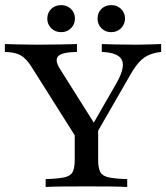

<svg xmlns="http://www.w3.org/2000/svg" viewBox="-30 -747 664 767"><path d="M297.6 -160.5 96 -479.8Q74.2 -514.5 51.6 -526.6Q29 -538.7 -10.5 -539.5V-571Q19.4 -570.2 51.6 -569.4Q83.9 -568.5 116.9 -568.5Q170.2 -568.5 210.1 -569.4Q250 -570.2 277.4 -571V-539.5Q219.4 -538.7 203.2 -523.4Q187.1 -508.1 208.9 -472.6L354.8 -241.1L329 -229.8L435.5 -415.3Q471 -477.4 456.9 -507.3Q442.7 -537.1 376.6 -539.5V-571Q397.6 -570.2 432.3 -569.4Q466.9 -568.5 513.7 -568.5Q539.5 -568.5 562.5 -569.4Q585.5 -570.2 613.7 -571V-539.5Q584.7 -536.3 564.1 -527Q543.5 -517.7 527 -500Q510.5 -482.3 493.5 -453.2L325 -160.5ZM152.4 0V-31.5Q203.2 -33.1 227.8 -38.7Q252.4 -44.4 260.5 -60.5Q268.5 -76.6 268.5 -108.1V-250.8L323.4 -193.5L362.1 -254.8V-108.1Q362.1 -76.6 370.2 -60.5Q378.2 -44.4 403.2 -38.7Q428.2 -33.1 478.2 -31.5V0Q452.4 -1.6 409.3 -2Q366.1 -2.4 316.9 -2.4Q263.7 -2.4 221 -2Q178.2 -1.6 152.4 0ZM414.5 -618.5Q390.3 -618.5 375 -634.3Q359.7 -650 359.7 -672.6Q359.7 -696 375 -711.3Q390.3 -726.6 414.5 -726.6Q437.9 -726.6 453.6 -711.3Q469.4 -696 469.4 -672.6Q469.4 -650 453.6 -634.3Q437.9 -618.5 414.5 -618.5ZM214.5 -618.5Q190.3 -618.5 174.6 -634.3Q158.9 -650 158.9 -672.6Q158.9 -696 174.6 -711.3Q190.3 -726.6 214.5 -726.6Q237.9 -726.6 253.6 -711.3Q269.4 -696 269.4 -672.6Q269.4 -650 253.6 -634.3Q237.9 -618.5 214.5 -618.5Z"/></svg>

Font: Playfair 12pt Medium
Style: Regular
Weight: 500
Designer: Claus Eggers Sørensen
Foundry: Claus Eggers Sørensen
Version: Version 2.000;gftools[0.9.28]